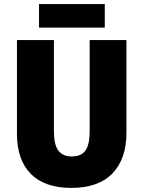

<svg xmlns="http://www.w3.org/2000/svg" viewBox="-20 -910 702 940"><path d="M599 -260Q599 -132 530.5 -61Q462 10 329 10Q200 10 131.5 -58Q63 -126 63 -256V-714H244V-267Q244 -201 266 -172.5Q288 -144 331 -144Q377 -144 398 -172.5Q419 -201 419 -268V-714H599ZM493 -890V-775H171V-890Z"/></svg>

Font: Noto Sans Oriya Cond Blk
Style: Regular
Weight: 900
Width: 3
Designer: Amélie Bonet and Sol Matas
Foundry: Google LLC
Version: Version 2.006; ttfautohint (v1.8.4.7-5d5b)